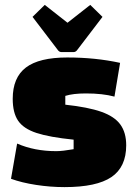

<svg xmlns="http://www.w3.org/2000/svg" viewBox="-20 -750 561 785"><path d="M255 -515Q370 -515 471 -493L448 -355Q400 -368 331 -368Q279 -368 247 -358V-322Q340 -312 394 -293Q448 -274 472 -241Q496 -208 496 -156Q496 -67 435.5 -26Q375 15 244 15Q186 15 127.5 6Q69 -3 25 -19L50 -163Q121 -132 210 -132Q235 -132 281 -140V-179Q182 -189 129 -206.5Q76 -224 54 -256.5Q32 -289 32 -346Q32 -433 86 -474Q140 -515 255 -515ZM256 -657 349 -730 399 -681 296 -546Q290 -537 280 -537H232Q222 -537 216 -546L113 -681L163 -730Z"/></svg>

Font: Changa ExtraBold
Style: Regular
Weight: 800
Designer: Eduardo Rodriguez Tunni
Foundry: Eduardo Rodriguez Tunni
Version: Version 2.002; ttfautohint (v1.5) -l 8 -r 50 -G 220 -x 14 -H